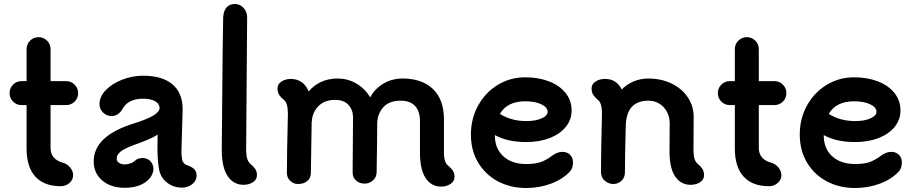

<svg xmlns="http://www.w3.org/2000/svg" viewBox="-20 -910 4575 961"><path d="M233 -384V-169Q233 -113 294 -96Q316 -90 331 -72Q346 -54 346 -33Q346 -10 327.5 6Q309 22 284 22Q201 22 157 -26Q113 -74 113 -167V-384H88Q63 -384 45.5 -401.5Q28 -419 28 -444Q28 -469 45.5 -486.5Q63 -504 88 -504H113V-664Q113 -689 130.5 -706.5Q148 -724 173 -724Q198 -724 215.5 -706.5Q233 -689 233 -664V-504H311Q336 -504 353.5 -486.5Q371 -469 371 -444Q371 -419 353.5 -401.5Q336 -384 311 -384Z M964 -31Q964 -6 942.5 11.5Q921 29 891 29Q846 29 813.5 2Q781 -25 775 -69Q768 -111 768 -176Q768 -215 769 -236Q733 -214 672 -192Q613 -172 588.5 -155Q564 -138 564 -116Q564 -103 575.5 -95Q587 -87 604 -87Q616 -87 630.5 -91.5Q645 -96 655 -105Q669 -119 693 -119Q718 -119 733 -103Q748 -87 748 -63Q748 -53 742.5 -39.5Q737 -26 730 -18Q688 30 604 30Q535 30 492 -6.5Q449 -43 449 -102Q449 -231 653 -293Q716 -313 747 -331.5Q778 -350 779 -370Q778 -391 756 -403.5Q734 -416 697 -416Q620 -416 592 -363Q584 -348 569.5 -338.5Q555 -329 539 -329Q514 -329 496 -346.5Q478 -364 478 -389Q478 -426 509 -458.5Q540 -491 591 -511Q642 -531 697 -531Q792 -531 843 -488Q894 -445 894 -365V-354Q888 -172 888 -148Q888 -132 892 -110Q893 -102 899.5 -94.5Q906 -87 911 -85Q939 -76 951.5 -64Q964 -52 964 -31Z M1212 -161Q1212 -109 1231 -92Q1249 -77 1257.5 -64.5Q1266 -52 1266 -33Q1266 -11 1246 2Q1226 15 1199 15Q1149 15 1119.5 -28.5Q1090 -72 1090 -161Q1095 -784 1097 -823Q1099 -857 1114.5 -873.5Q1130 -890 1155 -890Q1182 -890 1199.5 -870Q1217 -850 1217 -823Z M2255 -25Q2255 -3 2235 10.5Q2215 24 2188 24Q2138 24 2109.5 -20Q2081 -64 2082 -153V-304Q2082 -353 2057.5 -379.5Q2033 -406 1985 -406Q1927 -406 1898 -372.5Q1869 -339 1868 -294Q1868 -249 1867 -169.5Q1866 -90 1865 -46Q1864 -21 1845.5 -6Q1827 9 1806 9Q1779 9 1762 -6.5Q1745 -22 1745 -46L1747 -323Q1747 -359 1724.5 -384.5Q1702 -410 1657 -410Q1603 -410 1572.5 -377.5Q1542 -345 1541 -301L1540 -302L1536 -45Q1536 -19 1518 -4Q1500 11 1471 11Q1450 11 1433 -4.5Q1416 -20 1416 -45Q1416 -142 1421 -339Q1421 -393 1403 -408Q1386 -422 1377.5 -435Q1369 -448 1369 -467Q1369 -489 1389 -502Q1409 -515 1436 -515Q1466 -515 1489 -499.5Q1512 -484 1525 -452Q1550 -483 1587 -500Q1624 -517 1669 -517Q1721 -517 1763.5 -492Q1806 -467 1833 -423Q1856 -466 1899 -491.5Q1942 -517 1995 -517Q2092 -517 2147 -464.5Q2202 -412 2202 -312V-152Q2201 -132 2205.5 -112Q2210 -92 2221 -83Q2238 -69 2246.5 -56Q2255 -43 2255 -25Z M2848 -98Q2848 -68 2833 -52Q2797 -13 2738.5 9Q2680 31 2614 31Q2534 31 2471 -3Q2408 -37 2372.5 -97.5Q2337 -158 2337 -236Q2337 -317 2373.5 -382.5Q2410 -448 2472 -485.5Q2534 -523 2609 -523Q2676 -523 2728.5 -502.5Q2781 -482 2811 -444.5Q2841 -407 2841 -357Q2841 -311 2812 -275Q2783 -239 2731.5 -219Q2680 -199 2614 -199Q2519 -199 2457 -234V-232Q2457 -166 2499.5 -127.5Q2542 -89 2614 -89Q2659 -89 2687 -99Q2715 -109 2744 -131Q2770 -150 2795 -150Q2819 -150 2833.5 -135Q2848 -120 2848 -98ZM2482 -340Q2539 -304 2614 -304Q2661 -304 2691 -317.5Q2721 -331 2721 -350Q2721 -373 2689.5 -388Q2658 -403 2609 -403Q2519 -403 2482 -340Z M3504 -33Q3504 -11 3484 2Q3464 15 3437 15Q3388 15 3359.5 -26.5Q3331 -68 3331 -153L3332 -291Q3332 -341 3301.5 -373.5Q3271 -406 3225 -406Q3114 -406 3112 -277V-278Q3108 -138 3108 -50Q3108 -20 3090 -4.5Q3072 11 3050 11Q3027 11 3007.5 -5Q2988 -21 2988 -50Q2988 -146 2993 -339Q2993 -393 2975 -408Q2958 -422 2949.5 -435Q2941 -448 2941 -467Q2941 -489 2961 -502Q2981 -515 3008 -515Q3066 -515 3092 -462Q3117 -488 3151.5 -502.5Q3186 -517 3225 -517Q3289 -517 3341 -492Q3393 -467 3422.5 -423Q3452 -379 3452 -325Q3452 -233 3451 -161Q3451 -108 3470 -92Q3487 -78 3495.5 -65Q3504 -52 3504 -33Z M3778 -384V-169Q3778 -113 3839 -96Q3861 -90 3876 -72Q3891 -54 3891 -33Q3891 -10 3872.5 6Q3854 22 3829 22Q3746 22 3702 -26Q3658 -74 3658 -167V-384H3633Q3608 -384 3590.5 -401.5Q3573 -419 3573 -444Q3573 -469 3590.5 -486.5Q3608 -504 3633 -504H3658V-664Q3658 -689 3675.5 -706.5Q3693 -724 3718 -724Q3743 -724 3760.5 -706.5Q3778 -689 3778 -664V-504H3856Q3881 -504 3898.5 -486.5Q3916 -469 3916 -444Q3916 -419 3898.5 -401.5Q3881 -384 3856 -384Z M4494 -98Q4494 -68 4479 -52Q4443 -13 4384.5 9Q4326 31 4260 31Q4180 31 4117 -3Q4054 -37 4018.5 -97.5Q3983 -158 3983 -236Q3983 -317 4019.5 -382.5Q4056 -448 4118 -485.5Q4180 -523 4255 -523Q4322 -523 4374.5 -502.5Q4427 -482 4457 -444.5Q4487 -407 4487 -357Q4487 -311 4458 -275Q4429 -239 4377.5 -219Q4326 -199 4260 -199Q4165 -199 4103 -234V-232Q4103 -166 4145.5 -127.5Q4188 -89 4260 -89Q4305 -89 4333 -99Q4361 -109 4390 -131Q4416 -150 4441 -150Q4465 -150 4479.5 -135Q4494 -120 4494 -98ZM4128 -340Q4185 -304 4260 -304Q4307 -304 4337 -317.5Q4367 -331 4367 -350Q4367 -373 4335.5 -388Q4304 -403 4255 -403Q4165 -403 4128 -340Z"/></svg>

Font: Tsukimi Rounded
Style: Bold
Weight: 700
Designer: Takashi Funayama
Foundry: Takashi Funayama
Version: Version 1.032; ttfautohint (v1.8.3)